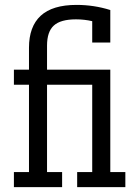

<svg xmlns="http://www.w3.org/2000/svg" viewBox="-20 -767 559 787"><path d="M432.1 -592.6H358V-680.2Q325.9 -687.7 291.4 -687.7Q228.4 -687.7 200.6 -662.3Q172.8 -637 172.8 -580.2V-481.5H432.1V-61.7H493.8V0H296.3V-61.7H358V-419.8H172.8V-61.7H234.6V0H37V-61.7H98.8V-419.8H37V-481.5H98.8V-571.6Q98.8 -658 146.9 -702.5Q195.1 -746.9 293.8 -746.9Q365.4 -746.9 432.1 -725.9Z"/></svg>

Font: Slabo 27px
Style: Regular
Weight: 400
Version: Version 1.02 Build 003a